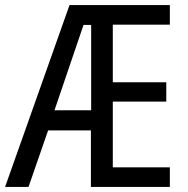

<svg xmlns="http://www.w3.org/2000/svg" viewBox="-22 -734 738 754"><path d="M645 0H335V-222H167L90 0H-2L251 -714H645V-637H421V-411H631V-335H421V-77H645ZM192 -301H336V-636H306Z"/></svg>

Font: Noto Sans Myanmar Condensed
Style: Regular
Weight: 400
Width: 3
Designer: Monotype Design Team
Foundry: Monotype Imaging Inc.
Version: Version 2.107; ttfautohint (v1.8.4.7-5d5b)